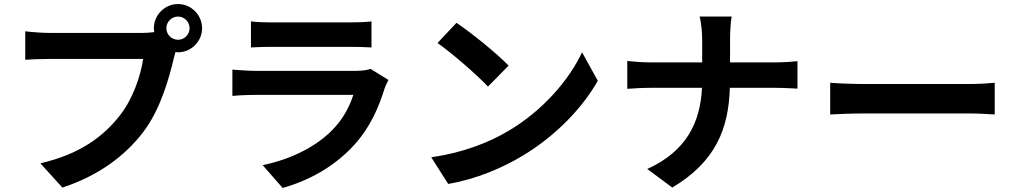

<svg xmlns="http://www.w3.org/2000/svg" viewBox="-20 -873 5040 951"><path d="M804 -733C804 -765 830 -791 862 -791C893 -791 919 -765 919 -733C919 -702 893 -676 862 -676C830 -676 804 -702 804 -733ZM742 -733 744 -714C723 -711 701 -710 687 -710C630 -710 299 -710 224 -710C191 -710 134 -714 105 -718V-577C130 -579 178 -581 224 -581C299 -581 629 -581 689 -581C676 -495 638 -382 572 -299C491 -197 378 -110 180 -64L289 56C467 -2 600 -101 691 -221C775 -332 818 -487 841 -585L849 -615L862 -614C927 -614 981 -668 981 -733C981 -799 927 -853 862 -853C796 -853 742 -799 742 -733Z M1223 -767V-638C1252 -640 1295 -641 1327 -641C1387 -641 1654 -641 1710 -641C1746 -641 1793 -640 1820 -638V-767C1792 -763 1743 -762 1712 -762C1654 -762 1390 -762 1327 -762C1293 -762 1251 -763 1223 -767ZM1904 -477 1815 -532C1801 -526 1774 -522 1742 -522C1673 -522 1316 -522 1247 -522C1216 -522 1173 -525 1131 -528V-398C1173 -402 1223 -403 1247 -403C1337 -403 1679 -403 1730 -403C1712 -347 1681 -285 1627 -230C1551 -152 1431 -86 1281 -55L1380 58C1508 22 1636 -46 1737 -158C1812 -241 1855 -338 1885 -435C1889 -446 1897 -464 1904 -477Z M2241 -760 2147 -660C2220 -609 2345 -500 2397 -444L2499 -548C2441 -609 2311 -713 2241 -760ZM2116 -94 2200 38C2341 14 2470 -42 2571 -103C2732 -200 2865 -338 2941 -473L2863 -614C2800 -479 2670 -326 2499 -225C2402 -167 2272 -116 2116 -94Z M3087 -571V-433C3118 -435 3158 -438 3202 -438H3457C3449 -269 3382 -125 3186 -36L3310 56C3526 -73 3589 -237 3595 -438H3820C3860 -438 3909 -435 3930 -434V-570C3909 -568 3867 -564 3821 -564H3596V-673C3596 -705 3598 -760 3604 -791H3445C3454 -760 3458 -708 3458 -674V-564H3198C3158 -564 3117 -568 3087 -571Z M4092 -463V-306C4129 -308 4196 -311 4253 -311C4370 -311 4700 -311 4790 -311C4832 -311 4883 -307 4907 -306V-463C4881 -461 4837 -457 4790 -457C4700 -457 4371 -457 4253 -457C4201 -457 4128 -460 4092 -463Z"/></svg>

Font: Noto Sans Mono CJK SC
Style: Bold
Weight: 700
Designer: Ryoko NISHIZUKA 西塚涼子 (kana, bopomofo & ideographs); Paul D. Hunt (Latin, Greek & Cyrillic); Sandoll Communications 산돌커뮤니
Foundry: Adobe
Version: Version 2.004;hotconv 1.0.118;makeotfexe 2.5.65603